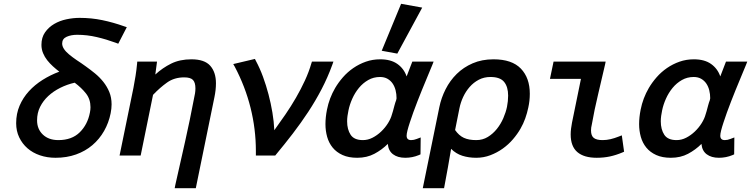

<svg xmlns="http://www.w3.org/2000/svg" viewBox="-20 -818 3951 1010"><path d="M453 -226Q456 -240 456 -254Q456 -296 432.5 -326Q409 -356 373 -383Q333 -374 297 -356Q261 -338 234 -313Q207 -288 191 -256Q175 -224 175 -185Q175 -139 205.5 -110Q236 -81 287 -81Q358 -81 399.5 -122Q441 -163 453 -226ZM198 -582Q198 -621 217 -648Q236 -675 265 -692Q294 -709 329.5 -716.5Q365 -724 399 -724Q461 -724 518.5 -712Q576 -700 632 -680L647 -675L602 -588L589 -593Q540 -611 489 -623Q438 -635 386 -635Q354 -635 330.5 -624.5Q307 -614 307 -589Q307 -562 343 -532Q352 -524 362 -517Q372 -510 383 -502Q395 -494 407 -486Q419 -478 431 -469Q455 -452 479.5 -432Q504 -412 523.5 -387.5Q543 -363 555 -334Q567 -305 567 -269Q567 -247 562 -222Q552 -172 527.5 -129Q503 -86 466 -54.5Q429 -23 380 -5.5Q331 12 272 12Q228 12 190 -1Q152 -14 124.5 -38Q97 -62 81 -95.5Q65 -129 65 -170Q65 -220 83 -262Q101 -304 132 -338Q163 -372 204.5 -398Q246 -424 292 -441Q275 -454 258.5 -469Q242 -484 228.5 -501Q215 -518 206.5 -538.5Q198 -559 198 -582Z M797 -426Q835 -461 880.5 -483.5Q926 -506 987 -506Q1056 -506 1086 -472Q1116 -438 1116 -380Q1116 -345 1108 -307L1010 172H899L902 156Q928 41 953.5 -72.5Q979 -186 1001 -302Q1004 -315 1006 -327.5Q1008 -340 1008 -353Q1008 -384 995 -397.5Q982 -411 949 -411Q897 -411 859 -384Q821 -357 785 -319L720 0H609L682 -356Q688 -387 693 -418.5Q698 -450 701 -482L702 -494H806Z M1423 -133Q1452 -173 1481.5 -216Q1511 -259 1537 -304Q1563 -349 1584 -394.5Q1605 -440 1618 -485L1621 -494H1734L1728 -477Q1704 -411 1672 -349.5Q1640 -288 1601.5 -229.5Q1563 -171 1520 -115Q1477 -59 1432 -5L1428 0H1326V-24Q1326 -139 1298 -251Q1270 -363 1215 -467L1207 -481L1321 -508L1326 -498Q1347 -459 1363.5 -414Q1380 -369 1392.5 -321.5Q1405 -274 1413 -226Q1421 -178 1423 -133Z M2042 -217Q2043 -219 2047 -233Q2051 -247 2055 -263Q2057 -271 2059.5 -278.5Q2062 -286 2064 -291Q2066 -299 2066 -301Q2066 -323 2061 -343Q2056 -363 2045.5 -378.5Q2035 -394 2018.5 -403.5Q2002 -413 1979 -413Q1945 -413 1917 -397Q1889 -381 1868 -355.5Q1847 -330 1833 -298.5Q1819 -267 1813 -237Q1810 -223 1808 -208.5Q1806 -194 1806 -180Q1806 -137 1824.5 -109Q1843 -81 1889 -81Q1915 -81 1939.5 -93.5Q1964 -106 1985 -126Q2006 -146 2021 -170Q2036 -194 2042 -217ZM2119 -416 2149 -494H2261L2254 -476Q2249 -464 2240.5 -443.5Q2232 -423 2221.5 -397.5Q2211 -372 2199 -343Q2187 -314 2176 -285Q2164 -255 2154 -226.5Q2144 -198 2136 -174Q2128 -150 2123.5 -132Q2119 -114 2119 -104Q2119 -81 2143 -81Q2157 -81 2172 -87L2193 -95L2192 -6L2183 -2Q2149 12 2112 12Q2072 12 2047.5 -6.5Q2023 -25 2020 -61Q1989 -30 1949.5 -9Q1910 12 1859 12Q1814 12 1782 -2.5Q1750 -17 1730 -41.5Q1710 -66 1701 -98Q1692 -130 1692 -165Q1692 -201 1700 -241Q1712 -302 1743 -355Q1760 -384 1784 -411.5Q1808 -439 1838.5 -460Q1869 -481 1904.5 -493.5Q1940 -506 1980 -506Q2036 -506 2070.5 -481.5Q2105 -457 2119 -416ZM1988 -551 2090 -798 2201 -778 2070 -536Z M2485 -81Q2519 -81 2546 -97.5Q2573 -114 2593.5 -139.5Q2614 -165 2627.5 -196Q2641 -227 2647 -256Q2653 -286 2653 -315Q2653 -361 2632 -387Q2611 -413 2560 -413Q2526 -413 2498.5 -398.5Q2471 -384 2450.5 -360.5Q2430 -337 2416.5 -308Q2403 -279 2397 -249Q2391 -220 2385.5 -191.5Q2380 -163 2374 -134Q2394 -105 2420 -93Q2446 -81 2485 -81ZM2291 -254Q2301 -303 2324 -348.5Q2347 -394 2382.5 -429Q2418 -464 2466.5 -485Q2515 -506 2576 -506Q2673 -506 2720 -457Q2767 -408 2767 -325Q2767 -306 2765 -288Q2763 -270 2759 -252Q2753 -223 2743 -195Q2733 -167 2718 -141Q2702 -113 2678.5 -85.5Q2655 -58 2625 -36.5Q2595 -15 2559.5 -1.5Q2524 12 2485 12Q2446 12 2412.5 1.5Q2379 -9 2353 -35Q2345 15 2336 63.5Q2327 112 2318 161L2316 172H2204L2207 157Z M2892 -494H3166L3163 -479Q3145 -399 3126 -320.5Q3107 -242 3093 -162Q3091 -154 3090 -147Q3089 -140 3089 -132Q3089 -104 3103.5 -92.5Q3118 -81 3150 -81Q3171 -81 3192 -86Q3213 -91 3233 -99L3251 -106L3263 -20L3254 -16Q3221 -2 3188.5 5Q3156 12 3119 12Q3052 12 3017 -18Q2982 -48 2982 -111Q2982 -126 2984 -141.5Q2986 -157 2989 -173L3036 -403H2873Z M3692 -217Q3693 -219 3697 -233Q3701 -247 3705 -263Q3707 -271 3709.5 -278.5Q3712 -286 3714 -291Q3716 -299 3716 -301Q3716 -323 3711 -343Q3706 -363 3695.5 -378.5Q3685 -394 3668.5 -403.5Q3652 -413 3629 -413Q3595 -413 3567 -397Q3539 -381 3518 -355.5Q3497 -330 3483 -298.5Q3469 -267 3463 -237Q3460 -223 3458 -208.5Q3456 -194 3456 -180Q3456 -137 3474.5 -109Q3493 -81 3539 -81Q3565 -81 3589.5 -93.5Q3614 -106 3635 -126Q3656 -146 3671 -170Q3686 -194 3692 -217ZM3769 -416 3799 -494H3911L3904 -476Q3899 -464 3890.5 -443.5Q3882 -423 3871.5 -397.5Q3861 -372 3849 -343Q3837 -314 3826 -285Q3814 -255 3804 -226.5Q3794 -198 3786 -174Q3778 -150 3773.5 -132Q3769 -114 3769 -104Q3769 -81 3793 -81Q3807 -81 3822 -87L3843 -95L3842 -6L3833 -2Q3799 12 3762 12Q3722 12 3697.5 -6.5Q3673 -25 3670 -61Q3639 -30 3599.5 -9Q3560 12 3509 12Q3464 12 3432 -2.5Q3400 -17 3380 -41.5Q3360 -66 3351 -98Q3342 -130 3342 -165Q3342 -201 3350 -241Q3362 -302 3393 -355Q3410 -384 3434 -411.5Q3458 -439 3488.5 -460Q3519 -481 3554.5 -493.5Q3590 -506 3630 -506Q3686 -506 3720.5 -481.5Q3755 -457 3769 -416Z"/></svg>

Font: Codetta
Style: Bold Italic
Weight: 700
Italic angle: -11°
Designer: Ulrich Proeller
Foundry: PROSA GmbH
Version: Version 2.00;September 29, 2018;FontCreator 11.5.0.2427 64-b